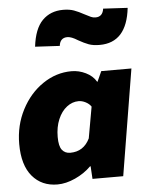

<svg xmlns="http://www.w3.org/2000/svg" viewBox="-60 -935 760 996"><g transform="rotate(-5 320.5 -437.0)"><path d="M19 -213Q19 -310 61 -391Q103 -472 172.5 -519Q242 -566 322 -566Q360 -566 396 -548.5Q432 -531 450 -500H452L476 -553H633L542 0H382L378 -66H375Q340 -31 291.5 -9Q243 13 199 13Q117 13 68 -45Q19 -103 19 -213ZM381 -211 410 -374Q400 -389 381.5 -398.5Q363 -408 345 -408Q312 -408 283.5 -386Q255 -364 238 -324Q221 -284 221 -232Q221 -184 236.5 -164.5Q252 -145 279 -145Q349 -145 381 -211ZM370 -723Q337 -744 316 -744Q278 -744 273 -702L145 -709Q156 -802 198 -844.5Q240 -887 306 -887Q339 -887 362.5 -878.5Q386 -870 415 -854Q436 -843 447 -838Q458 -833 471 -833Q508 -833 514 -875L641 -868Q621 -689 480 -689Q446 -689 423 -697.5Q400 -706 370 -723Z"/></g></svg>

Font: Nebula Sans Black
Style: Regular
Weight: 900
Italic angle: -9°
Designer: Paul D. Hunt for Adobe (as Source Sans)
Foundry: Nebula Entertainment & Broadcasting LLC
Version: Version 1.010